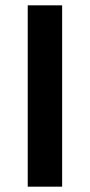

<svg xmlns="http://www.w3.org/2000/svg" viewBox="-20 -700 337 720"><path d="M213 -680V0H84V-680Z"/></svg>

Font: Palanquin Dark
Style: Regular
Weight: 400
Designer: Pria Ravichandran
Version: Version 1.001